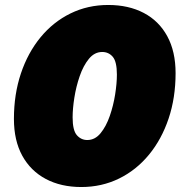

<svg xmlns="http://www.w3.org/2000/svg" viewBox="-20 -736 732 772"><path d="M307 16Q225 16 164 -16.5Q103 -49 69.5 -110Q36 -171 36 -258Q36 -357 64 -440.5Q92 -524 143 -586Q194 -648 263.5 -682Q333 -716 415 -716Q497 -716 558 -684Q619 -652 652.5 -590.5Q686 -529 686 -442Q686 -343 658 -259.5Q630 -176 579 -114Q528 -52 458.5 -18Q389 16 307 16ZM331 -173Q362 -173 384.5 -200.5Q407 -228 421.5 -270Q436 -312 443 -356.5Q450 -401 450 -436Q450 -488 433.5 -507.5Q417 -527 391 -527Q360 -527 337.5 -499.5Q315 -472 300.5 -430Q286 -388 279 -343.5Q272 -299 272 -264Q272 -212 289 -192.5Q306 -173 331 -173Z"/></svg>

Font: Montserrat Thin Black
Style: Italic
Weight: 900
Italic angle: -11.3°
Version: Version 9.000